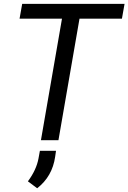

<svg xmlns="http://www.w3.org/2000/svg" viewBox="-20 -731 669 1001"><path d="M82 0ZM615.7 -633.8H394.5L284.7 0H193.4L303.2 -633.8H82L95.7 -710.9H629.4ZM173.8 250.5 125.5 214.4Q169.9 154.3 180.7 95.2L188 55.2H272L267.6 85.9Q252.9 189 173.8 250.5Z"/></svg>

Font: Roboto
Style: Italic
Weight: 400
Italic angle: -12°
Designer: Google
Version: Version 2.134; 2016; ttfautohint (v1.6)